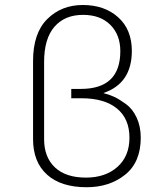

<svg xmlns="http://www.w3.org/2000/svg" viewBox="-20 -743 646 780"><path d="M114.3 -177.7V-495.1Q114.3 -608.4 171.9 -665.5Q229.5 -722.7 316.4 -722.7Q404.3 -722.7 460 -672.9Q515.6 -623 515.6 -536.1Q515.6 -404.3 400.4 -365.2L401.4 -364.3Q422.9 -359.4 443.8 -349.6Q464.8 -339.8 491.7 -320.3Q518.6 -300.8 535.2 -265.1Q551.8 -229.5 551.8 -183.6Q551.8 -84 488.3 -33.2Q424.8 17.6 332 17.6Q227.5 17.6 170.9 -33.7Q114.3 -85 114.3 -177.7ZM159.2 -177.7Q159.2 -104.5 203.1 -63Q247.1 -21.5 329.1 -21.5Q408.2 -21.5 457 -64.9Q505.9 -108.4 505.9 -183.6Q505.9 -260.7 455.1 -302.2Q404.3 -343.8 311.5 -343.8H269.5V-381.8H308.6Q468.8 -381.8 468.8 -535.2Q468.8 -601.6 428.2 -642.1Q387.7 -682.6 317.4 -682.6Q243.2 -682.6 201.2 -634.3Q159.2 -585.9 159.2 -491.2Z"/></svg>

Font: Gothic A1 ExtraLight
Style: Regular
Weight: 275
Designer: HanYang I&C Co.,Ltd.
Foundry: HanYang I&C Co.,Ltd.
Version: Version 2.50